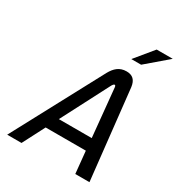

<svg xmlns="http://www.w3.org/2000/svg" viewBox="-204 -1009 1051 1138"><g transform="rotate(30 321.5 -440.0)"><path d="M345 -612 18 0H116L194 -151H469L484 0H581L514 -612C508 -658 485 -679 444 -679C395 -679 367 -651 345 -612ZM237 -233 407 -561C414 -572 418 -575 422 -575C427 -575 429 -570 430 -561L462 -233ZM431 -756H498L643 -880H533Z"/></g></svg>

Font: LT Wave Mono
Style: Italic
Weight: 400
Designer: Daniel Lyons
Version: Version 2.5 (Glyphs App)